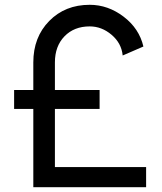

<svg xmlns="http://www.w3.org/2000/svg" viewBox="-20 -780 676 800"><path d="M208.8 -83.8H588.8V0H118.8V-326.2H38.8V-405H118.8V-520Q118.8 -625 185 -692.5Q251.2 -760 353.8 -760Q430 -760 495 -710.6Q560 -661.2 577.5 -586.2L491.2 -548.8Q486.2 -600 445 -635Q403.8 -670 353.8 -670Q288.8 -670 248.8 -628.8Q208.8 -587.5 208.8 -520V-405H395V-326.2H208.8Z"/></svg>

Font: Now Alt Medium
Style: Regular
Weight: 500
Designer: Alfredo Marco Pradil
Foundry: Alfredo Marco Pradil
Version: Version 1.002;PS 001.002;hotconv 1.0.88;makeotf.lib2.5.64775